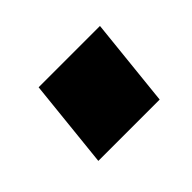

<svg xmlns="http://www.w3.org/2000/svg" viewBox="-53 -499 332 332"><g transform="rotate(-45 113.5 -332.5)"><path d="M37 -251 54 -414H204L187 -251Z"/></g></svg>

Font: Zilla Slab
Style: Bold Italic
Weight: 700
Italic angle: -6°
Designer: Typotheque.com
Foundry: Typotheque type foundry
Version: Version 1.1; 2017; ttfautohint (v1.6)